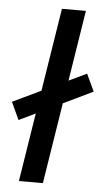

<svg xmlns="http://www.w3.org/2000/svg" viewBox="-77 -771 444 806"><g transform="rotate(5 145.0 -368.0)"><path d="M34 0 151 -736H252L135 0ZM10 -255 -24 -329 280 -474 314 -401Z"/></g></svg>

Font: Mulish ExtraLight SemiBold
Style: Italic
Weight: 600
Italic angle: -9°
Version: Version 3.603